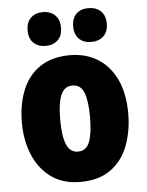

<svg xmlns="http://www.w3.org/2000/svg" viewBox="-54 -811 661 865"><g transform="rotate(-5 276.0 -378.5)"><path d="M516 -278Q516 -201 491.5 -135Q467 -69 413.5 -29.5Q360 10 275 10Q196 10 142.5 -29Q89 -68 62 -133.5Q35 -199 35 -278Q35 -361 61 -425.5Q87 -490 141 -526.5Q195 -563 277 -563Q348 -563 402 -529.5Q456 -496 486 -432.5Q516 -369 516 -278ZM208 -277Q208 -203 224 -165Q240 -127 276 -127Q313 -127 328 -165Q343 -203 343 -278Q343 -352 328 -389Q313 -426 276 -426Q240 -426 224 -389Q208 -352 208 -277ZM97 -690Q97 -728 118 -747.5Q139 -767 172 -767Q206 -767 227 -747Q248 -727 248 -690Q248 -654 227 -634Q206 -614 172 -614Q139 -614 118 -633.5Q97 -653 97 -690ZM303 -690Q303 -728 323.5 -747.5Q344 -767 378 -767Q413 -767 434 -747Q455 -727 455 -690Q455 -654 434 -634Q413 -614 378 -614Q344 -614 323.5 -634Q303 -654 303 -690Z"/></g></svg>

Font: Noto Sans Lao UI Cond Blk
Style: Regular
Weight: 900
Width: 3
Designer: Monotype Design Team
Foundry: Monotype Imaging Inc.
Version: Version 2.000; ttfautohint (v1.8.4.7-5d5b)